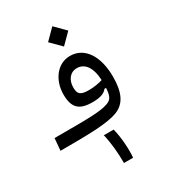

<svg xmlns="http://www.w3.org/2000/svg" viewBox="-228 -786 1034 1157"><g transform="rotate(-30 289.0 -207.0)"><path d="M-7.8 2.4C195.8 2.4 320.8 0.5 394.5 -28.8C460.9 -56.2 489.7 -119.6 489.7 -226.6C489.7 -366.2 430.2 -464.4 326.7 -464.4C236.8 -464.4 177.2 -379.9 177.2 -282.7C177.2 -188.5 214.8 -154.3 307.6 -154.3C365.7 -154.3 393.1 -168.5 408.2 -188.5L419.4 -189C416 -125 400.4 -111.8 370.6 -101.1C316.4 -82 232.4 -82 15.6 -82C10.3 -82 4.9 -82 -0.5 -82ZM419.9 -242.7C390.6 -234.4 362.3 -228.5 323.7 -228.5C264.6 -228.5 249.5 -243.2 249.5 -289.6C249.5 -337.9 276.4 -379.9 325.7 -379.9C378.9 -379.9 415.5 -335.4 419.9 -242.7ZM286.6 257.3H350.1C355.5 205.1 350.1 115.7 333.5 51.8H265.1C280.8 117.7 286.6 187.5 286.6 257.3ZM324.7 -531.2 395 -601.6 324.7 -672.4 254.4 -601.6Z"/></g></svg>

Font: Cascadia Mono PL SemiLight
Style: Regular
Weight: 350
Monospace: yes
Designer: Aaron Bell
Foundry: Saja Typeworks
Version: Version 2404.023